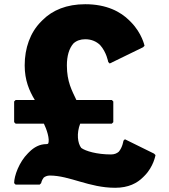

<svg xmlns="http://www.w3.org/2000/svg" viewBox="-20 -868 803 910"><path d="M365 -167C348 -189 342 -235 360 -282H510L517 -289V-387L510 -394H342C321 -439 297 -480 297 -558C297 -602 307 -638 328 -662C342 -675 361 -682 384 -682C414 -682 437 -671 454 -655C485 -621 493 -574 493 -574L500 -567L658 -644L665 -651C665 -651 653 -710 601 -763L600 -764L593 -771C552 -812 486 -848 384 -848C296 -848 229 -820 182 -773L175 -766C123 -714 97 -640 97 -558C97 -487 119 -437 145 -394H54L47 -387V-289L54 -282H188C200 -258 218 -207 208 -187C206 -186 203 -185 200 -185C168 -185 141 -170 119 -148L112 -141C71 -100 47 -35 47 0L54 7H168L175 0C175 0 177 -13 187 -26C193 -31 203 -36 216 -36C310 -36 402 22 526 22C589 22 630 0 658 -28L665 -35C708 -78 717 -133 717 -133L710 -140L572 -208L565 -201C565 -201 561 -170 543 -149C534 -141 522 -136 506 -136C439 -136 385 -152 365 -167Z"/></svg>

Font: Hussar Woodtype
Style: Blk
Weight: 900
Foundry: Cannot Into Space Fonts
Version: Version 1.07